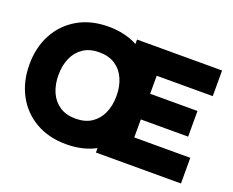

<svg xmlns="http://www.w3.org/2000/svg" viewBox="-119 -938 1398 1154"><g transform="rotate(20 579.5 -361.0)"><path d="M24.4 -361.3Q24.4 -471.2 70.3 -556.2Q116.2 -641.1 199.7 -689.2Q283.2 -737.3 395.5 -737.3Q448.2 -737.3 494.9 -726.3Q541.5 -715.3 581.1 -694.3V-722.7H1125V-558.6H766.6V-443.4H1069.3V-279.3H766.6V-164.1H1125V0H581.1V-28.3Q541.5 -7.3 494.9 3.7Q448.2 14.6 395.5 14.6Q283.2 14.6 199.7 -33.4Q116.2 -81.5 70.3 -166.5Q24.4 -251.5 24.4 -361.3ZM210 -361.3Q210 -300.3 231 -252.4Q252 -204.6 293.2 -177Q334.5 -149.4 395.5 -149.4Q456.5 -149.4 497.8 -177Q539.1 -204.6 560.1 -252.4Q581.1 -300.3 581.1 -361.3Q581.1 -422.4 560.1 -470.2Q539.1 -518.1 497.8 -545.7Q456.5 -573.2 395.5 -573.2Q334.5 -573.2 293.2 -545.7Q252 -518.1 231 -470.2Q210 -422.4 210 -361.3Z"/></g></svg>

Font: Giphurs Black
Style: Regular
Weight: 900
Version: Version 0.920; ttfautohint (v1.8.4.7-5d5b)